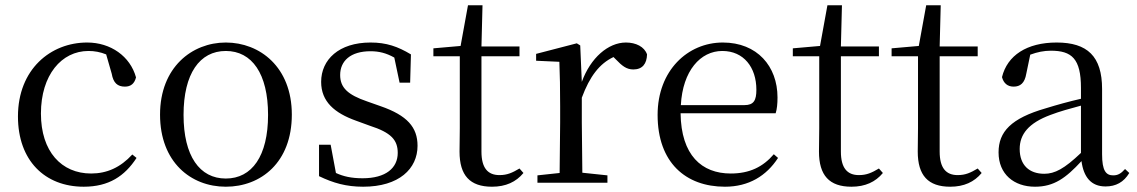

<svg xmlns="http://www.w3.org/2000/svg" viewBox="-20 -692 4306 727"><path d="M297 15C392 15 452 -25 497 -94L481 -107C436 -58 385 -35 325 -35C213 -35 135 -118 135 -262C135 -408 213 -499 315 -499C338 -499 360 -495 382 -486L403 -413C409 -378 425 -364 453 -364C475 -364 489 -375 495 -399C473 -479 399 -531 310 -531C172 -531 48 -430 48 -251C48 -84 150 15 297 15Z M835 15C968 15 1085 -77 1085 -258C1085 -438 964 -531 835 -531C707 -531 586 -437 586 -258C586 -78 703 15 835 15ZM835 -16C736 -16 675 -101 675 -257C675 -413 736 -499 835 -499C934 -499 995 -413 995 -257C995 -101 934 -16 835 -16Z M1355 15C1491 15 1561 -53 1561 -140C1561 -210 1522 -255 1421 -290L1370 -308C1297 -333 1268 -360 1268 -408C1268 -461 1307 -498 1383 -498C1415 -498 1443 -491 1473 -474L1493 -379H1533L1536 -486C1486 -516 1443 -531 1383 -531C1263 -531 1196 -466 1196 -382C1196 -307 1247 -264 1328 -235L1380 -216C1461 -190 1486 -162 1486 -113C1486 -56 1441 -17 1353 -17C1311 -17 1280 -24 1252 -37L1232 -144H1188V-25C1242 1 1291 15 1355 15Z M1843 15C1895 15 1934 -3 1962 -37L1947 -54C1920 -38 1901 -29 1871 -29C1827 -29 1803 -56 1803 -118V-479H1947V-516H1803L1807 -672H1752L1724 -518L1621 -509V-479H1721V-207C1721 -171 1720 -150 1720 -118C1720 -28 1759 15 1843 15Z M2098 0H2280V-28L2185 -38L2183 -229V-322C2213 -403 2250 -451 2303 -476L2312 -467C2335 -443 2352 -429 2378 -429C2413 -429 2429 -451 2430 -486C2420 -515 2388 -531 2350 -531C2283 -531 2216 -473 2183 -382L2177 -520L2164 -528L2010 -488V-462L2098 -458C2100 -408 2101 -358 2101 -289V-229L2099 -37L2015 -28V0Z M2725 15C2815 15 2882 -26 2926 -94L2910 -108C2869 -60 2818 -35 2747 -35C2637 -35 2559 -104 2557 -263H2917C2922 -279 2924 -299 2924 -323C2924 -441 2847 -531 2717 -531C2584 -531 2470 -425 2470 -257C2470 -76 2577 15 2725 15ZM2558 -294C2565 -424 2632 -499 2715 -499C2796 -499 2844 -437 2844 -352C2844 -312 2834 -294 2799 -294Z M3204 15C3256 15 3295 -3 3323 -37L3308 -54C3281 -38 3262 -29 3232 -29C3188 -29 3164 -56 3164 -118V-479H3308V-516H3164L3168 -672H3113L3085 -518L2982 -509V-479H3082V-207C3082 -171 3081 -150 3081 -118C3081 -28 3120 15 3204 15Z M3578 15C3630 15 3669 -3 3697 -37L3682 -54C3655 -38 3636 -29 3606 -29C3562 -29 3538 -56 3538 -118V-479H3682V-516H3538L3542 -672H3487L3459 -518L3356 -509V-479H3456V-207C3456 -171 3455 -150 3455 -118C3455 -28 3494 15 3578 15Z M4166 14C4205 14 4235 -2 4256 -37L4240 -52C4224 -34 4212 -28 4195 -28C4168 -28 4153 -45 4153 -108V-355C4153 -479 4097 -531 3981 -531C3868 -531 3794 -482 3774 -400C3780 -377 3795 -364 3818 -364C3843 -364 3860 -377 3866 -413L3881 -485C3908 -495 3933 -500 3959 -500C4038 -500 4073 -470 4073 -359V-318C4029 -308 3982 -295 3940 -282C3808 -244 3761 -193 3761 -115C3761 -32 3820 15 3899 15C3971 15 4016 -18 4075 -82C4083 -22 4111 14 4166 14ZM4073 -113C4010 -53 3974 -34 3934 -34C3878 -34 3841 -66 3841 -128C3841 -183 3874 -226 3958 -257C3992 -270 4032 -281 4073 -292Z"/></svg>

Font: Harano Aji Mincho
Style: Regular
Weight: 400
Foundry: Masamichi Hosoda
Version: HaranoAjiMincho-Regular version 20230610;ttx 4.39.4